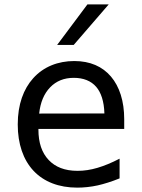

<svg xmlns="http://www.w3.org/2000/svg" viewBox="-20 -837 642 871"><path d="M239.3 -633.3H314.5L473.1 -816.9H376.5ZM330.6 14.2C360.8 14.2 393.1 10.7 423.8 3.9C450.2 -2 488.3 -13.7 522.5 -27.8V-117.2C486.8 -98.6 453.6 -85 422.4 -75.7C391.1 -66.4 361.3 -62 332 -62C272.9 -62 231 -79.6 201.2 -110.8C169.9 -143.6 154.3 -189.5 154.3 -249V-252H543.5V-295.9C543.5 -378.4 522 -444.3 483.4 -489.7C444.8 -535.2 389.2 -560.1 316.9 -560.1C243.7 -560.1 177.7 -534.7 130.4 -481.9C86.9 -433.6 60.5 -363.8 60.5 -272.5C60.5 -184.1 85.4 -111.8 132.3 -62C179.2 -12.2 247.1 14.2 330.6 14.2ZM157.7 -321.8C163.1 -372.6 179.7 -412.1 207.5 -440.9C235.4 -469.7 271 -483.9 314.9 -483.9C357.9 -483.9 393.1 -470.2 416.5 -442.9C438 -418 452.1 -377.9 453.6 -322.3Z"/></svg>

Font: Hack
Style: Regular
Weight: 400
Monospace: yes
Designer: Christopher Simpkins
Foundry: Christopher Simpkins
Version: Version 2.010